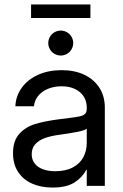

<svg xmlns="http://www.w3.org/2000/svg" viewBox="-20 -844 558 872"><path d="M39.1 -148.4Q39.1 -203.6 66.9 -235.1Q94.7 -266.6 137.5 -280Q180.2 -293.5 244.1 -301.8Q265.6 -304.7 287.1 -307.1Q325.7 -312 341.8 -315.4Q357.9 -318.8 366 -326.7Q374 -334.5 374 -350.6V-355.5Q374 -383.8 360.4 -405.5Q346.7 -427.2 320.8 -439.7Q294.9 -452.1 259.8 -452.1Q224.6 -452.1 196.8 -440.2Q168.9 -428.2 152.6 -407.5Q136.2 -386.7 134.3 -361.3H49.8Q51.8 -408.2 78.9 -445.6Q106 -482.9 152.8 -504.2Q199.7 -525.4 259.8 -525.4Q319.3 -525.4 363.5 -504.2Q407.7 -482.9 431.9 -444.6Q456.1 -406.2 456.1 -355.5V0H374V-73.2H372.1Q354.5 -38.6 318.4 -15.4Q282.2 7.8 218.8 7.8Q166.5 7.8 126 -10Q85.4 -27.8 62.3 -63Q39.1 -98.1 39.1 -148.4ZM374 -195.3V-259.8Q365.7 -252 331.5 -245.1Q297.4 -238.3 240.2 -230.5Q207 -225.6 181.4 -216.1Q155.8 -206.5 139.9 -188.7Q124 -170.9 124 -143.6Q124 -119.6 137 -102.3Q149.9 -85 173.8 -75.7Q197.8 -66.4 230.5 -66.4Q278.8 -66.4 311.3 -84Q343.8 -101.6 358.9 -130.9Q374 -160.2 374 -195.3ZM199.2 -648.4Q199.2 -663.6 206.8 -676.8Q214.4 -689.9 227.5 -697.5Q240.7 -705.1 255.9 -705.1Q271 -705.1 284.2 -697.5Q297.4 -689.9 304.9 -676.8Q312.5 -663.6 312.5 -648.4Q312.5 -633.3 304.9 -620.1Q297.4 -606.9 284.2 -599.4Q271 -591.8 255.9 -591.8Q240.7 -591.8 227.5 -599.4Q214.4 -606.9 206.8 -620.1Q199.2 -633.3 199.2 -648.4ZM390.6 -762.2H121.1V-823.7H390.6Z"/></svg>

Font: Intratopia Thin
Style: Regular
Weight: 100
Designer: Rasmus Andersson
Foundry: rsms
Version: Version 3.000;Glyphs 3.2.3 (3260)